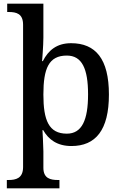

<svg xmlns="http://www.w3.org/2000/svg" viewBox="-20 -780 663 1040"><path d="M17 240H302V195H294C254 195 215 187 215 129V40C215 12 210 -75 210 -75H214C243 -24 290 11 367 11C498 11 570 -75 570 -268C570 -461 498 -546 365 -546C288 -546 242 -508 212 -449H208C208 -449 215 -533 215 -576V-760H19V-715H27C69 -715 105 -706 105 -646V125C105 186 66 195 26 195H17ZM342 -56C244 -56 215 -129 215 -268C215 -409 244 -479 342 -479C424 -479 457 -408 457 -269C457 -130 424 -56 342 -56Z"/></svg>

Font: Noto Serif Thai Medium
Style: Regular
Weight: 500
Designer: Monotype Design Team
Foundry: Monotype Imaging Inc.
Version: Version 1.901;PS 001.901;hotconv 1.0.88;makeotf.lib2.5.64775